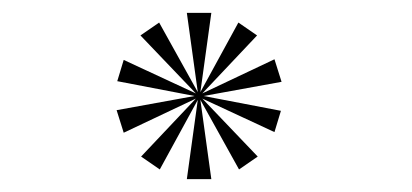

<svg xmlns="http://www.w3.org/2000/svg" viewBox="-20 -709 640 298"><path d="M270 -431 287 -554 228 -446 199 -466 284 -556 172 -503 161 -538 282 -560 162 -583 172 -616 284 -564 198 -654 227 -674 287 -566 270 -689H308L291 -566L350 -674L379 -654L294 -564L406 -617L417 -582L296 -560L416 -537L406 -504L294 -556L380 -466L351 -446L291 -554L308 -431Z"/></svg>

Font: Panamera Light
Style: Regular
Weight: 300
Designer: Bastien Sozeau
Foundry: NBR — Bastien Sozeau
Version: Version 3.002; ttfautohint (v1.8.4.7-5d5b);gftools[0.9.33]